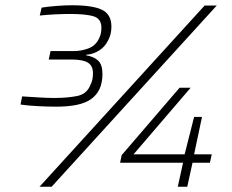

<svg xmlns="http://www.w3.org/2000/svg" viewBox="-20 -709 881 729"><path d="M192 -304Q162 -304 123.5 -306Q85 -308 58 -312L64 -343Q95 -341 129 -339Q163 -337 185 -337Q236 -337 273 -344.5Q310 -352 323 -386Q328 -395 330.5 -406Q333 -417 333 -431Q333 -459 314 -471Q295 -483 252 -483H165L172 -515H259Q289 -515 316.5 -525.5Q344 -536 357 -565Q361 -573 363 -582.5Q365 -592 365 -604Q365 -637 337 -646.5Q309 -656 245 -656Q221 -656 189.5 -654.5Q158 -653 131 -650L138 -680Q162 -684 195 -686.5Q228 -689 253 -689Q333 -689 368 -671.5Q403 -654 403 -608Q403 -592 399.5 -578.5Q396 -565 389 -553Q378 -531 356 -517Q334 -503 307 -501V-499Q337 -494 353 -478.5Q369 -463 369 -428Q369 -412 366 -396.5Q363 -381 357 -369Q346 -347 325.5 -332.5Q305 -318 272 -311Q239 -304 192 -304ZM130 0 757 -688H803L176 0ZM655 0 675 -91H436L442 -120L662 -376H704L487 -123H681L717 -265H747L717 -123H784L777 -91H711L691 0Z"/></svg>

Font: Saira SemiExpanded Thin
Style: Italic
Weight: 250
Width: 6
Italic angle: -12°
Designer: Hector Gatti with collaboration of the Omnibus-Type team
Foundry: Omnibus-Type
Version: Version 1.101